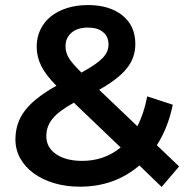

<svg xmlns="http://www.w3.org/2000/svg" viewBox="-20 -728 746 759"><path d="M619 11 531 -74Q433 10 296 10Q241 10 194 -4Q147 -18 113 -43Q79 -68 60 -102Q41 -136 41 -177Q41 -242 79 -291.5Q117 -341 203 -389Q161 -431 143 -467.5Q125 -504 125 -543Q125 -580 139.5 -610.5Q154 -641 180.5 -662.5Q207 -684 244.5 -696Q282 -708 328 -708Q413 -708 464 -667Q515 -626 515 -554Q515 -500 481.5 -458Q448 -416 372 -373L523 -229Q549 -279 562 -347L663 -314Q644 -222 600 -154L688 -70ZM239 -545Q239 -533 242 -522Q245 -511 252 -499Q259 -487 271.5 -473Q284 -459 302 -441Q362 -474 385.5 -498.5Q409 -523 409 -552Q409 -583 387.5 -601Q366 -619 328 -619Q286 -619 262.5 -598.5Q239 -578 239 -545ZM457 -145 272 -322Q212 -289 187.5 -258.5Q163 -228 163 -190Q163 -145 202 -118.5Q241 -92 305 -92Q392 -92 457 -145Z"/></svg>

Font: CMG Sans SemiBold
Style: Regular
Weight: 600
Designer: Julieta Ulanovsky
Foundry: Julieta Ulanovsky
Version: Version 7.200